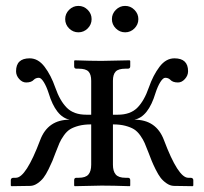

<svg xmlns="http://www.w3.org/2000/svg" viewBox="-20 -638 702 660"><path d="M378.2 -540.3Q364.7 -553.7 364.7 -572.3Q364.7 -590.8 378.2 -604.2Q391.6 -617.7 410.2 -617.7Q428.7 -617.7 442.1 -604.2Q455.6 -590.8 455.6 -572.3Q455.6 -553.7 442.1 -540.3Q428.7 -526.9 410.2 -526.9Q391.6 -526.9 378.2 -540.3ZM217.5 -540.3Q204.1 -553.7 204.1 -572.3Q204.1 -590.8 217.5 -604.2Q231 -617.7 249.5 -617.7Q268.1 -617.7 281.5 -604.2Q294.9 -590.8 294.9 -572.3Q294.9 -553.7 281.5 -540.3Q268.1 -526.9 249.5 -526.9Q231 -526.9 217.5 -540.3ZM368.2 -210.4V-71.8Q368.2 -49.3 377.9 -38.1Q387.7 -26.9 411.1 -26.9H419.4Q427.7 -26.9 427.7 -18.6V0L425.8 2Q368.2 0 329.1 0L236.8 2L234.9 0V-18.6Q234.9 -26.9 242.7 -26.9H250.5Q274.4 -26.9 283.9 -38.1Q293.5 -49.3 293.5 -71.8V-210.4Q269 -210.4 250.7 -205.6Q232.4 -200.7 220.9 -193.6Q209.5 -186.5 199.5 -172.4Q189.5 -158.2 184.3 -146.2Q179.2 -134.3 170.9 -112.8Q164.1 -94.7 160.2 -85Q156.2 -75.2 147 -56.4Q137.7 -37.6 129.6 -27.1Q121.6 -16.6 109.4 -8.1Q97.2 0.5 84.5 1L19.5 2L17.1 0V-18.6Q17.1 -26.9 27.3 -26.9H34.7Q69.3 -26.9 118.2 -156.7Q144.5 -226.6 219.7 -226.6Q171.9 -235.8 147 -318.4Q139.6 -341.3 130.4 -356Q121.1 -370.6 113.8 -370.6Q103 -370.6 96.2 -363.8Q87.9 -354.5 69.8 -354.5Q56.6 -354.5 45.9 -366.5Q35.2 -378.4 35.2 -393.1Q35.2 -437.5 82 -437.5Q111.3 -437.5 133.3 -408.4Q155.3 -379.4 169.9 -337.4Q186 -291 210 -267.3Q233.9 -243.7 276.4 -243.7H293.5V-360.4Q293.5 -382.3 284.2 -392.1Q274.9 -401.9 250.5 -401.9H242.7Q234.9 -401.9 234.9 -410.2V-428.7L236.8 -430.7Q293.5 -428.7 329.1 -428.7L425.8 -430.7L427.7 -428.7V-410.2Q427.7 -401.9 419.4 -401.9H411.1Q387.2 -401.9 377.7 -392.1Q368.2 -382.3 368.2 -360.4V-243.7H385.3Q427.7 -243.7 451.7 -267.3Q475.6 -291 491.7 -337.4Q506.3 -379.4 528.3 -408.4Q550.3 -437.5 579.6 -437.5Q626.5 -437.5 626.5 -393.1Q626.5 -378.4 615.7 -366.5Q605 -354.5 591.8 -354.5Q573.7 -354.5 565.4 -363.8Q558.6 -370.6 547.9 -370.6Q540.5 -370.6 531.2 -356Q522 -341.3 514.6 -318.4Q489.7 -235.8 441.9 -226.6Q517.1 -226.6 543.5 -156.7Q592.3 -26.9 627 -26.9H634.3Q644.5 -26.9 644.5 -18.6V0L642.1 2L577.1 1Q564.5 0.5 552.2 -8.1Q540 -16.6 532 -27.1Q523.9 -37.6 514.6 -56.4Q505.4 -75.2 501.5 -85Q497.6 -94.7 490.7 -112.8Q482.4 -134.3 477.3 -146.2Q472.2 -158.2 462.2 -172.4Q452.1 -186.5 440.7 -193.6Q429.2 -200.7 410.9 -205.6Q392.6 -210.4 368.2 -210.4Z"/></svg>

Font: Libertinage
Style: l
Weight: 400
Designer: OSP
Foundry: OSP
Version: Version 1.0; 2008; OFL relea